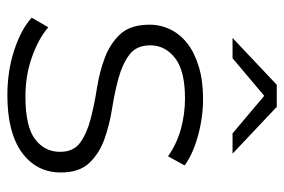

<svg xmlns="http://www.w3.org/2000/svg" viewBox="-145 -622 771 521"><g transform="rotate(90 240.5 -361.5)"><path d="M238 4Q173 4 116.5 -14.5Q60 -33 28 -62L54 -107Q84 -81 134 -63Q184 -45 242 -45Q323 -45 357.5 -71Q392 -97 392 -139Q392 -176 366.5 -194Q341 -212 302.5 -222Q264 -232 219.5 -239Q175 -246 136.5 -260.5Q98 -275 72.5 -302.5Q47 -330 47 -382Q47 -412 60 -438.5Q73 -465 98 -484.5Q123 -504 161 -515.5Q199 -527 248 -527Q298 -527 347.5 -513.5Q397 -500 429 -477L404 -432Q370 -456 329.5 -467Q289 -478 247 -478Q172 -478 137.5 -451Q103 -424 103 -384Q103 -346 128.5 -327Q154 -308 192.5 -297.5Q231 -287 275.5 -280Q320 -273 358.5 -259Q397 -245 422.5 -218Q448 -191 448 -141Q448 -75 394 -35.5Q340 4 238 4ZM138 -607H83L210 -727H270L397 -607H342L240 -693Z"/></g></svg>

Font: Montserrat-Alt1 Light
Style: Regular
Weight: 300
Designer: Differentunic
Foundry: Differentunic
Version: Version 7.222